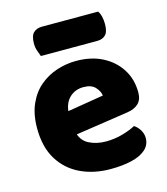

<svg xmlns="http://www.w3.org/2000/svg" viewBox="-107 -775 763 875"><g transform="rotate(-15 274.5 -338.0)"><path d="M134 -167 128 -279 359 -317Q357 -337 339 -357Q321 -377 283 -377Q243 -377 216.5 -351Q190 -325 188 -277L194 -193Q204 -147 239.5 -129Q275 -111 319 -111Q361 -111 399 -122Q437 -133 460 -146Q476 -136 487 -118Q498 -100 498 -80Q498 -47 473.5 -25.5Q449 -4 406 6Q363 16 307 16Q229 16 166.5 -13.5Q104 -43 67.5 -102Q31 -161 31 -250Q31 -316 52.5 -364Q74 -412 110 -442Q146 -472 190.5 -486.5Q235 -501 282 -501Q353 -501 406 -473.5Q459 -446 489 -398.5Q519 -351 519 -289Q519 -255 500 -237Q481 -219 447 -214ZM399 -564H133Q129 -575 123 -591.5Q117 -608 117 -626Q117 -663 132 -677.5Q147 -692 172 -692H437Q445 -682 449 -665Q453 -648 453 -630Q453 -593 438.5 -578.5Q424 -564 399 -564Z"/></g></svg>

Font: Baloo Bhaijaan 2 ExtraBold
Style: Regular
Weight: 800
Designer: Sanskriti Dholi, Noopur Datye and Ek Type
Foundry: Ek Type
Version: Version 1.701